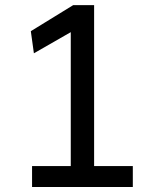

<svg xmlns="http://www.w3.org/2000/svg" viewBox="-20 -743 626 763"><path d="M107.4 0V-83H261.2V-615.2L114.7 -531.2L102.5 -619.1L271 -722.7H354V-83H507.8V0Z"/></svg>

Font: Kanchenjunga
Style: Regular
Weight: 400
Designer: Becca Hirsbrunner Spalinger
Foundry: SIL International
Version: Version 2.001